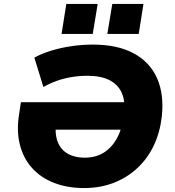

<svg xmlns="http://www.w3.org/2000/svg" viewBox="-20 -942 885 973"><path d="M406 11Q322 11 254.5 -15Q187 -41 142.5 -90.5Q98 -140 80.5 -209.5Q63 -279 77 -365L86 -424H688L667 -285H202L269 -352Q255 -281 268.5 -235Q282 -189 318.5 -166Q355 -143 410 -143Q467 -143 509 -170.5Q551 -198 576.5 -248.5Q602 -299 608 -367Q616 -430 596.5 -472.5Q577 -515 533.5 -536.5Q490 -558 424 -558Q382 -558 343 -551.5Q304 -545 268.5 -532.5Q233 -520 200 -501L154 -650Q190 -670 238.5 -685Q287 -700 341.5 -708Q396 -716 450 -716Q576 -716 658 -671.5Q740 -627 776 -545.5Q812 -464 800 -352Q791 -272 760 -206Q729 -140 677.5 -91.5Q626 -43 557.5 -16Q489 11 406 11ZM524 -770 549 -922H707L683 -770ZM292 -770 316 -922H475L450 -770Z"/></svg>

Font: Nunito Sans 8pt Black
Style: Italic
Weight: 900
Italic angle: -9°
Version: Version 3.101;gftools[0.9.27]